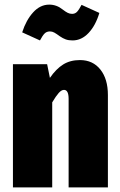

<svg xmlns="http://www.w3.org/2000/svg" viewBox="-20 -811 520 831"><path d="M447 -400V0H277V-383Q277 -422 257 -422Q246 -422 234 -408.5Q222 -395 206 -368V0H36V-533H184L196 -474Q223 -513 253.5 -532Q284 -551 326 -551Q382 -551 414.5 -510Q447 -469 447 -400ZM239 -654Q224 -665 215 -670Q206 -675 196 -675Q182 -675 173 -666Q164 -657 153 -636L76 -671Q93 -724 123.5 -757.5Q154 -791 193 -791Q225 -791 251 -770Q264 -760 273 -755.5Q282 -751 292 -751Q305 -751 313.5 -760Q322 -769 333 -790L410 -755Q394 -701 363.5 -668.5Q333 -636 294 -636Q277 -636 264.5 -640.5Q252 -645 239 -654Z"/></svg>

Font: Fira Sans Compressed ExtraBold
Style: Regular
Weight: 800
Width: 1
Designer: bBox Type GmbH & Carrois Corporate GbR & Edenspiekermann AG
Foundry: bBox Type GmbH & Carrois Corporate GbR & Edenspiekermann AG
Version: Version 4.301